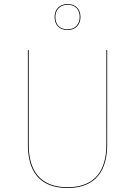

<svg xmlns="http://www.w3.org/2000/svg" viewBox="-20 -930 675 959"><path d="M317.4 -909.9C277.5 -909.9 252.7 -883.4 252.7 -844.4C252.7 -806.4 275.6 -779.9 317.4 -779.9C357.2 -779.9 382 -806.4 382 -845.4C382 -883.4 359.1 -909.9 317.4 -909.9ZM317.4 -906.3C356.2 -906.3 378.1 -882.4 378.1 -845.3C378.1 -809.2 355.3 -783.5 317.4 -783.5C278.5 -783.5 256.6 -807.3 256.6 -844.4C256.6 -880.6 279.4 -906.3 317.4 -906.3ZM515.4 -680.1H511.3V-206.4C511.3 -85.1 459.4 5.1 317.4 5.1C174.5 5.1 123.4 -84.9 123.4 -206.4V-680.1H119.3V-206.1C119.3 -82.9 171.2 9.1 317.3 9.1C461.6 9.1 515.3 -82.9 515.3 -206.1Z"/></svg>

Font: Fira Sans Four
Style: Regular
Weight: 100
Designer: Carrois Corporate & Edenspiekermann AG
Foundry: Carrois Corporate GbR & Edenspiekermann AG
Version: Version 4.203;PS 004.203;hotconv 1.0.88;makeotf.lib2.5.64775